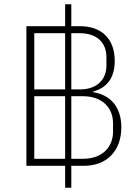

<svg xmlns="http://www.w3.org/2000/svg" viewBox="-20 -800 654 902"><path d="M315 -21H374C485 -21 550 -94 550 -202C550 -297 499 -354 418 -367V-370C479 -387 519 -430 519 -514C519 -615 460 -677 355 -677H315V-780H286V-677H104V-21H286V82H315ZM141 -380V-644H286V-380ZM315 -644H355C441 -644 480 -594 480 -532V-492C480 -431 441 -380 355 -380H315ZM141 -54V-348H286V-54ZM315 -348H369C464 -348 511 -290 511 -222V-181C511 -112 464 -54 369 -54H315Z"/></svg>

Font: IBM Plex Devanagari ExtraLight
Style: Regular
Weight: 200
Designer: Mike Abbink, Paul van der Laan, Pieter van Rosmalen, Erin McLaughlin
Foundry: Bold Monday
Version: Version 1.0